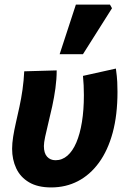

<svg xmlns="http://www.w3.org/2000/svg" viewBox="-20 -808 565 840"><path d="M204 12Q145 12 107 -10.5Q69 -33 51 -71.5Q33 -110 33 -157Q33 -181 37.5 -209.5Q42 -238 49.5 -271Q57 -304 65 -340.5Q73 -377 78.5 -416Q84 -455 86 -496L228 -500Q228 -462 222.5 -422Q217 -382 208.5 -343Q200 -304 191.5 -270Q183 -236 177.5 -209.5Q172 -183 172 -169Q172 -138 186 -122.5Q200 -107 223 -107Q252 -107 275 -127Q298 -147 314 -184.5Q330 -222 338.5 -274.5Q347 -327 347 -392Q347 -412 346 -434.5Q345 -457 343 -476L487 -508Q492 -472 493 -449Q494 -426 494 -406Q494 -305 473 -227.5Q452 -150 413 -96.5Q374 -43 321 -15.5Q268 12 204 12ZM241 -571 312 -788H461L470 -772L343 -571Z"/></svg>

Font: Source Sans 3 ExtraBold
Style: Italic
Weight: 800
Italic angle: -11°
Version: Version 3.052;hotconv 1.1.0;makeotfexe 2.6.0